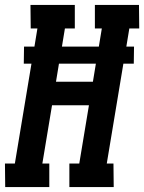

<svg xmlns="http://www.w3.org/2000/svg" viewBox="-49 -755 582 775"><path d="M-28 0 -29 -95H11L78 -498H47L48 -567H90L102 -640H75L74 -735H253V-640H213L201 -567H350L362 -640H334V-735H512L513 -640H473L461 -567H492L491 -498H449L382 -95H409L410 0H231V-95H271L310 -330H161L122 -95H150V0ZM326 -425 338 -498H189L177 -425Z"/></svg>

Font: Iosevka QP
Style: Bold Italic
Weight: 700
Italic angle: -9°
Designer: Belleve Invis
Foundry: Belleve Invis
Version: Version 20.0.0; ttfautohint (v1.8.4)